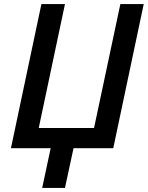

<svg xmlns="http://www.w3.org/2000/svg" viewBox="-20 -734 732 951"><path d="M185.1 -713.9H301.8L171.9 -100.1H445.8L576.2 -713.9H691.9L541 0H344.2L301.8 196.8H189L231 0H34.2Z"/></svg>

Font: Open Sans Semibold
Style: Italic
Weight: 600
Italic angle: -12°
Foundry: Ascender Corporation
Version: Version 1.10